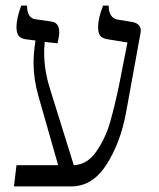

<svg xmlns="http://www.w3.org/2000/svg" viewBox="-20 -667 569 687"><path d="M483 -550 431 -264Q411 -156 361 -78Q311 0 235 0H30L39 -76H188L117 -325Q100 -385 100 -443Q100 -477 107 -522L76 -526Q56 -528 47.5 -538Q39 -548 39 -570Q39 -602 56 -647H77V-643Q77 -624 85 -611.5Q93 -599 108 -598L163 -590Q192 -587 192 -551Q192 -540 186 -512L140 -517Q138 -493 138 -479Q138 -416 158 -352L244 -76Q293 -78 325.5 -126Q358 -174 374 -230Q390 -286 406 -362L436 -515L368 -526Q347 -529 339 -538.5Q331 -548 331 -570Q331 -603 349 -647H369V-643Q369 -625 377 -612.5Q385 -600 400 -597L455 -588Q470 -585 478 -575.5Q486 -566 483 -550Z"/></svg>

Font: Noto Serif Hebrew Light
Style: Regular
Weight: 300
Designer: Monotype Design Team
Foundry: Monotype Imaging Inc.
Version: Version 1.000